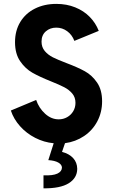

<svg xmlns="http://www.w3.org/2000/svg" viewBox="-20 -748 602 1011"><path d="M322.3 5.9 306.6 51.8Q344.2 61.5 365.2 84.5Q386.2 107.4 386.7 141.1Q386.2 189.5 341.8 217Q297.4 244.6 209 243.7V175.3Q257.8 177.2 281.7 166.3Q305.7 155.3 306.2 134.3Q305.7 118.7 286.9 107.9Q268.1 97.2 234.4 95.2L262.7 6.3Q211.4 1.5 165.3 -22.2Q119.1 -45.9 85.7 -83.3Q52.2 -120.6 37.1 -166L170.4 -221.7Q185.1 -178.7 217.5 -149.2Q250 -119.6 289.1 -119.6Q313.5 -119.6 333.7 -131.1Q354 -142.6 365.7 -162.4Q377.4 -182.1 377.4 -206.5Q377.4 -235.4 360.6 -255.4Q343.8 -275.4 318.4 -288.6Q293 -301.8 248 -319.8Q188 -343.8 150.4 -365.2Q112.8 -386.7 85.9 -426Q59.1 -465.3 59.1 -525.9Q59.1 -586.4 86.7 -632.1Q114.3 -677.7 163.8 -702.6Q213.4 -727.5 276.9 -727.5Q331.1 -727.5 376.2 -709.2Q421.4 -690.9 452.6 -658.9Q483.9 -627 500 -585.4L371.6 -532.7Q359.4 -564.9 333.7 -583.7Q308.1 -602.5 276.4 -602.5Q243.7 -602.5 221.2 -582.8Q198.7 -563 198.7 -528.8Q198.7 -499.5 215.8 -479.2Q232.9 -459 258.8 -446Q284.7 -433.1 329.6 -416Q389.2 -393.6 426.8 -372.8Q464.4 -352.1 491 -313.5Q517.6 -274.9 517.6 -214.4Q517.6 -156.7 492.4 -109.1Q467.3 -61.5 422.6 -31.5Q377.9 -1.5 322.3 5.9Z"/></svg>

Font: Reddit Mono
Style: Bold
Weight: 700
Designer: Stephen Hutchings
Foundry: Reddit
Version: Version 1.009